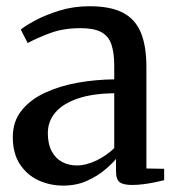

<svg xmlns="http://www.w3.org/2000/svg" viewBox="-20 -570 552 600"><path d="M177.5 10Q136 10 100.2 -6.5Q64.5 -23 42.2 -56.8Q20 -90.5 20 -141.5Q20 -190.5 47.5 -224.8Q75 -259 120.8 -280.2Q166.5 -301.5 222.8 -311.5Q279 -321.5 337 -322V-364Q337 -405.5 328 -431.5Q319 -457.5 296.2 -469.8Q273.5 -482 231.5 -482Q177 -482 134.5 -465.8Q92 -449.5 66.5 -435.5L45 -477.5Q57.5 -488.5 89.5 -505.8Q121.5 -523 165.5 -536.8Q209.5 -550.5 259.5 -550.5Q325 -550.5 363.8 -530.5Q402.5 -510.5 420 -468.5Q437.5 -426.5 437.5 -361V-43.5L493 -42.5V-7Q482 -4 465 -0.5Q448 3 429.2 5.5Q410.5 8 393 8Q366.5 8 354.5 -0.2Q342.5 -8.5 342.5 -36V-73.5Q331.5 -59.5 308.2 -39.8Q285 -20 252 -5Q219 10 177.5 10ZM220 -53Q249 -53 280.8 -68.2Q312.5 -83.5 337 -107V-278.5Q270 -278 223.5 -262.2Q177 -246.5 153.2 -218.8Q129.5 -191 129.5 -154Q129.5 -120 141.5 -97.5Q153.5 -75 174 -64Q194.5 -53 220 -53Z"/></svg>

Font: Merriweather 60pt
Style: Regular
Weight: 400
Version: Version 2.100